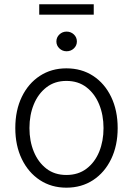

<svg xmlns="http://www.w3.org/2000/svg" viewBox="-20 -869 623 901"><path d="M291.5 11.7Q221.2 11.7 167 -23.9Q112.8 -59.6 82.3 -122.8Q51.8 -186 51.8 -268.1Q51.8 -351.1 82.3 -414.3Q112.8 -477.5 167 -512.9Q221.2 -548.3 291.5 -548.3Q362.8 -548.3 417 -512.9Q471.2 -477.5 501.7 -414.1Q532.2 -350.6 532.2 -268.1Q532.2 -186 501.7 -122.8Q471.2 -59.6 417 -23.9Q362.8 11.7 291.5 11.7ZM291.5 -47.9Q347.2 -47.9 386.2 -77.6Q425.3 -107.4 445.6 -157.2Q465.8 -207 465.8 -268.1Q465.8 -329.1 445.3 -379.2Q424.8 -429.2 386 -459.2Q347.2 -489.3 291.5 -489.3Q236.8 -489.3 198 -459.2Q159.2 -429.2 138.7 -379.4Q118.2 -329.6 118.2 -268.1Q118.2 -207 138.7 -157.2Q159.2 -107.4 197.8 -77.6Q236.3 -47.9 291.5 -47.9ZM292.5 -628.4Q272.9 -628.4 258.8 -641.8Q244.6 -655.3 244.6 -674.3Q244.6 -693.8 258.8 -707.3Q272.9 -720.7 292.5 -720.7Q312.5 -720.7 326.7 -707.3Q340.8 -693.8 340.8 -674.3Q340.8 -655.3 326.7 -641.8Q312.5 -628.4 292.5 -628.4ZM419.9 -849.1V-800.3H164.1V-849.1Z"/></svg>

Font: Inter 17pt Light
Style: Regular
Weight: 300
Version: Version 4.001;git-66647c0bb